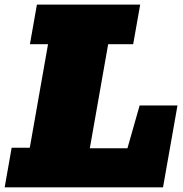

<svg xmlns="http://www.w3.org/2000/svg" viewBox="-35 -797 780 817"><path d="M-15.1 0 14.6 -168.5H91.8L169.4 -608.9H92.3L122.1 -777.3H561.5L531.7 -608.9H425.3L347.2 -166H507.3L559.1 -348.1H720.2L658.7 0Z"/></svg>

Font: Bevan
Style: Italic
Weight: 400
Italic angle: -10°
Designer: Vernon Adams
Foundry: Vernon Adams
Version: Version 2.100; ttfautohint (v1.8.3)